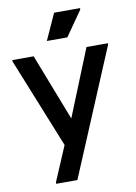

<svg xmlns="http://www.w3.org/2000/svg" viewBox="-99 -783 740 1046"><g transform="rotate(-10 271.0 -260.0)"><path d="M125 200V192L206.7 0L249.3 -90.3L417 -505.3H535V-497.3L242.3 200ZM207 0 6.7 -497.3V-505.3H124.7L301 -51.3V0ZM210 -575 275.7 -720H419V-712L323.3 -575Z"/></g></svg>

Font: Fustat
Style: Regular
Weight: 400
Designer: Mohamed Gaber, Khaled Hosny, Laura Garcia Mut
Foundry: Kief Type Foundry, Alif Type Foundry, Hard Type Foundry
Version: Version 1.007